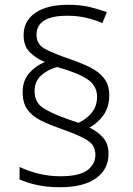

<svg xmlns="http://www.w3.org/2000/svg" viewBox="-20 -782 556 805"><path d="M75 -395Q75 -444 102 -475Q129 -506 168 -522Q128 -539 103.5 -564.5Q79 -590 79 -635Q79 -694 128 -728Q177 -762 265 -762Q316 -762 354.5 -753Q393 -744 428 -731L409 -685Q378 -699 341.5 -707.5Q305 -716 262 -716Q133 -716 133 -636Q133 -596 168.5 -577Q204 -558 271 -535Q318 -519 356 -500.5Q394 -482 416 -454Q438 -426 438 -382Q438 -333 413.5 -299Q389 -265 355 -247Q391 -230 413 -204Q435 -178 435 -137Q435 -72 382.5 -34.5Q330 3 231 3Q177 3 134.5 -6.5Q92 -16 62 -30V-82Q97 -65 141.5 -54Q186 -43 233 -43Q313 -43 346.5 -68.5Q380 -94 380 -133Q380 -173 345.5 -194.5Q311 -216 238 -241Q190 -258 153 -276Q116 -294 95.5 -322Q75 -350 75 -395ZM125 -400Q125 -352 162 -328.5Q199 -305 268 -281L309 -267Q342 -282 364.5 -309.5Q387 -337 387 -376Q387 -422 347.5 -449Q308 -476 220 -501Q181 -491 153 -466Q125 -441 125 -400Z"/></svg>

Font: RS Noto Sans Light
Style: Regular
Weight: 300
Designer: Monotype Design Team
Foundry: Monotype Imaging Inc.
Version: Version 3.10